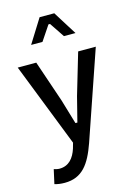

<svg xmlns="http://www.w3.org/2000/svg" viewBox="-136 -789 746 1062"><g transform="rotate(-15 237.5 -258.5)"><path d="M41 194C57 199 75 202 99 202C200 202 246 135 285 25L459 -481H358L288 -244C277 -200 264 -151 253 -106L252 -102H241L240 -105C226 -151 212 -200 199 -243L118 -481H12L200 -1L191 31C175 81 145 119 91 119C80 119 69 116 59 113ZM181 -583 238 -668H247L304 -583H370L285 -719H201L116 -583Z"/></g></svg>

Font: Falling Sky
Style: Light
Weight: 400
Designer: Paul D. Hunt
Foundry: Adobe Systems Incorporated
Version: Version 1.02